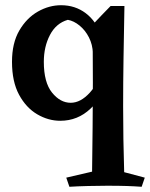

<svg xmlns="http://www.w3.org/2000/svg" viewBox="-20 -456 575 736"><path d="M457 -433Q455 -329 453.5 -234Q452 -139 452 -49Q452 20 453 77.5Q454 135 456 204L535 225L523 260Q496 258 466 257Q436 256 391 256Q360 256 318.5 257Q277 258 246 260L234 225L333 202Q334 114 335 31Q336 -52 336 -138Q336 -200 335.5 -257Q335 -314 334 -360Q355 -382 368.5 -396.5Q382 -411 404 -433ZM214 -436Q268 -436 308.5 -405.5Q349 -375 368 -320L336 -252Q335 -285 321 -312.5Q307 -340 285 -358Q263 -376 240 -380Q195 -367 171.5 -322Q148 -277 148 -219Q148 -140 179.5 -101Q211 -62 251 -62Q289 -62 324.5 -101Q360 -140 374 -208L402 -163Q376 -86 327 -39.5Q278 7 211 7Q165 7 122.5 -18Q80 -43 53 -93Q26 -143 26 -219Q26 -291 54 -339Q82 -387 125 -411.5Q168 -436 214 -436Z"/></svg>

Font: Ruwudu SemiBold
Style: Regular
Weight: 600
Designer: Becca Hirsbrunner Spalinger
Foundry: SIL International
Version: Version 3.000